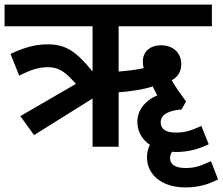

<svg xmlns="http://www.w3.org/2000/svg" viewBox="-20 -642 974 840"><path d="M129 -51 385 -211V0H499V-238C551 -242 611 -251 648 -264C653 -253 660 -240 668 -225C611 -200 581 -157 581 -109C581 -67 601 -32 636 -8C627 8 623 27 623 46C623 123 689 178 791 178C854 178 899 161 934 143L903 63C857 85 830 93 793 93C746 93 724 78 724 49C724 39 727 30 733 22C738 22 744 23 749 23C812 23 858 6 893 -11L861 -91C815 -70 788 -62 751 -62C705 -62 683 -77 683 -107C683 -133 705 -158 774 -163L794 -198C770 -231 750 -258 731 -291C754 -302 773 -326 773 -361C773 -406 743 -444 683 -444C643 -444 605 -421 605 -373C605 -363 606 -353 609 -344C580 -337 537 -332 499 -329V-527H907V-622H0V-527H385V-329C312 -419 267 -448 188 -448C129 -448 79 -431 26 -406L64 -311C119 -339 152 -348 190 -348C237 -348 266 -328 312 -275L69 -134Z"/></svg>

Font: Noto Sans SemiBold
Style: Italic
Weight: 600
Italic angle: -12°
Designer: Monotype Design Team
Foundry: Monotype Imaging Inc.
Version: Version 2.013